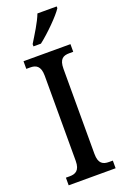

<svg xmlns="http://www.w3.org/2000/svg" viewBox="-175 -984 677 1038"><g transform="rotate(-20 163.5 -465.5)"><path d="M107 -784V-771H150C202 -811 277 -886 299 -921V-931H188C171 -886 135 -830 107 -784ZM29 0H299V-44H277C243 -44 218 -56 218 -112V-601C218 -659 242 -670 277 -670H299V-714H29V-670H51C83 -670 110 -659 110 -601V-111C110 -55 83 -44 51 -44H29Z"/></g></svg>

Font: Noto Serif Georgian Condensed Medium
Style: Regular
Weight: 500
Width: 3
Designer: Monotype Design Team, Akaki Razmadze
Foundry: Google LLC
Version: Version 2.003